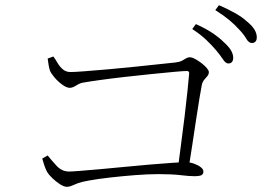

<svg xmlns="http://www.w3.org/2000/svg" viewBox="-20 -792 1040 741"><path d="M814 -598Q798 -617 776 -638Q754 -659 722 -680L736 -699Q774 -682 800 -664.5Q826 -647 843 -630Q863 -612 871.5 -597.5Q880 -583 880 -569Q880 -558 875 -552.5Q870 -547 861 -547Q851 -547 840.5 -563Q830 -579 814 -598ZM904 -677Q886 -697 865 -714.5Q844 -732 811 -753L825 -772Q862 -756 889 -740.5Q916 -725 932 -710Q953 -693 962 -678Q971 -663 971 -648Q971 -637 966 -631.5Q961 -626 952 -626Q940 -626 930.5 -642.5Q921 -659 904 -677ZM164 -566 186 -574Q194 -563 202.5 -548.5Q211 -534 223 -524Q235 -514 252 -514Q267 -514 306.5 -517Q346 -520 397.5 -524.5Q449 -529 501.5 -534.5Q554 -540 596.5 -544.5Q639 -549 658 -551Q674 -553 683 -558Q692 -563 698.5 -567Q705 -571 712 -571Q721 -571 733 -564.5Q745 -558 757.5 -548.5Q770 -539 778 -529.5Q786 -520 786 -514Q786 -505 780.5 -498.5Q775 -492 768.5 -484.5Q762 -477 759 -465Q756 -449 750 -414Q744 -379 737 -331.5Q730 -284 722 -232Q714 -180 706 -130H665Q671 -178 678.5 -233.5Q686 -289 692.5 -343Q699 -397 703.5 -440.5Q708 -484 710 -508Q711 -518 701 -518Q688 -518 650.5 -514.5Q613 -511 563 -506Q513 -501 460.5 -495Q408 -489 365 -483Q322 -477 300 -473Q288 -471 274 -462Q260 -453 249 -453Q237 -453 220 -465.5Q203 -478 190 -493.5Q177 -509 173 -519Q170 -527 167.5 -542Q165 -557 164 -566ZM143 -180 164 -192Q179 -173 199 -151.5Q219 -130 247 -130Q257 -130 288.5 -132.5Q320 -135 365.5 -139Q411 -143 461.5 -148Q512 -153 559.5 -157Q607 -161 644 -163.5Q681 -166 697 -166Q713 -166 728.5 -160.5Q744 -155 754.5 -147Q765 -139 765 -130Q765 -120 757.5 -116Q750 -112 730 -112Q709 -112 677 -116Q645 -120 591 -120Q551 -120 500 -116Q449 -112 401.5 -106.5Q354 -101 322 -95Q294 -90 279.5 -84.5Q265 -79 256.5 -75Q248 -71 238 -71Q227 -71 211.5 -81Q196 -91 182 -104.5Q168 -118 162 -128Q156 -139 150.5 -155.5Q145 -172 143 -180Z"/></svg>

Font: Early Summer Mincho VF
Style: Regular
Weight: 250
Designer: GuiWonder
Version: Version 1.002